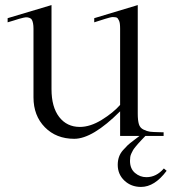

<svg xmlns="http://www.w3.org/2000/svg" viewBox="-20 -531 674 750"><path d="M9.8 -443.8V-460L181.2 -511.2V-183.1Q181.2 -112.8 211.2 -74Q241.2 -35.2 292 -35.2Q332.5 -35.2 377.2 -62.7Q421.9 -90.3 449.2 -121.1V-418.9Q449.2 -430.2 448.2 -438Q447.3 -445.8 444.6 -451.2Q441.9 -456.5 439.5 -459.7Q437 -462.9 430.9 -463.6Q424.8 -464.4 420.4 -464.4Q416 -464.4 406.7 -461.9Q397.5 -459.5 390.6 -457.3Q383.8 -455.1 370.6 -450.9Q357.4 -446.8 348.1 -443.8V-460L518.1 -511.2V-86.9Q518.1 -61 522.5 -46.1Q526.9 -31.2 540.8 -24.7Q554.7 -18.1 565.4 -16.6Q576.2 -15.1 603 -14.6Q613.8 -14.2 619.1 -14.2V0H547.9Q543.5 4.4 533 15.6Q522.5 26.9 519.3 30.5Q516.1 34.2 509 42.7Q502 51.3 499.5 55.9Q497.1 60.5 493.4 67.9Q489.7 75.2 488.8 82.3Q487.8 89.4 487.8 97.2Q487.8 127.9 507.3 144.5Q526.9 161.1 551.8 161.1Q590.8 161.1 620.1 127L630.9 136.2Q584 199.2 530.8 199.2Q492.2 199.2 466.1 174.6Q439.9 149.9 439.9 112.8Q439.9 96.2 444.8 82Q449.7 67.9 460.4 55.7Q471.2 43.5 479 36.1Q486.8 28.8 503.2 16.6Q519.5 4.4 524.9 0H449.2V-96.2Q341.8 11.2 270 11.2Q199.7 11.2 155.3 -33.9Q110.8 -79.1 110.8 -150.9V-418.9Q110.8 -431.2 109.1 -439.7Q107.4 -448.2 104.7 -453.4Q102.1 -458.5 96.2 -460.7Q90.3 -462.9 85.7 -463.4Q81.1 -463.9 71 -461.7Q61 -459.5 54 -457.3Q46.9 -455.1 33 -450.7Q19 -446.3 9.8 -443.8Z"/></svg>

Font: Ortica Linear Light
Style: Regular
Weight: 300
Designer: Benedetta Bovani
Foundry: Collletttivo
Version: Version 2.000;Glyphs 3.1.2 (3151)